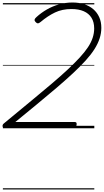

<svg xmlns="http://www.w3.org/2000/svg" viewBox="-23 -1023 828 1531"><path d="M16 0Q6 0 1 -7Q-4 -14 -2.5 -23Q-1 -32 7 -38L238 -229Q324 -300 394 -359.5Q464 -419 518.5 -470Q573 -521 613 -564.5Q653 -608 678.5 -646.5Q704 -685 716 -722Q728 -759 728 -796Q728 -847 706.5 -881.5Q685 -916 644.5 -933.5Q604 -951 547 -951Q473 -951 415.5 -923.5Q358 -896 301 -848Q288 -837 279 -837Q270 -837 260 -848Q251 -858 253 -867Q255 -876 268 -887Q305 -921 350 -947Q395 -973 447 -988Q499 -1003 555 -1003Q606 -1003 648 -989.5Q690 -976 720.5 -950Q751 -924 768 -886.5Q785 -849 785 -801Q785 -759 771.5 -717Q758 -675 730.5 -631.5Q703 -588 660 -540.5Q617 -493 559.5 -439.5Q502 -386 429 -323.5Q356 -261 266 -187L99 -50H573Q582 -50 585.5 -45.5Q589 -41 588 -30Q587 -15 579.5 -7.5Q572 0 563 0ZM0 478H729V488H0ZM0 -20H729V0H0ZM0 -505H729V-500H0ZM0 -998H729V-988H0Z"/></svg>

Font: Playwrite AU SA Guides
Style: Regular
Weight: 400
Designer: Veronika Burian, José Scaglione
Foundry: TypeTogether
Version: Version 1.003